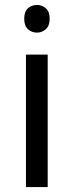

<svg xmlns="http://www.w3.org/2000/svg" viewBox="-20 -757 298 777"><path d="M173 -536V0H85V-536ZM130 -737Q150 -737 165.5 -723.5Q181 -710 181 -681Q181 -653 165.5 -639Q150 -625 130 -625Q108 -625 93 -639Q78 -653 78 -681Q78 -710 93 -723.5Q108 -737 130 -737Z"/></svg>

Font: Noto Sans Meetei Mayek
Style: Regular
Weight: 400
Designer: Monotype Design Team and Neelakash Kshetrimayum
Foundry: Monotype Imaging Inc.
Version: Version 2.002